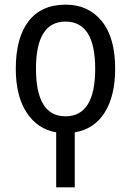

<svg xmlns="http://www.w3.org/2000/svg" viewBox="-20 -567 565 827"><path d="M48 -271Q48 -154 94.5 -82.5Q141 -11 222 3V240H302V3Q386 -11 431 -82.5Q476 -154 476 -271Q476 -406 418 -476.5Q360 -547 263 -547Q158 -547 103 -475.5Q48 -404 48 -271ZM390 -271Q390 -66 262 -66Q135 -66 135 -271Q135 -474 262 -474Q390 -474 390 -271Z"/></svg>

Font: Noto Sans UI SemiCondensed
Style: Regular
Weight: 400
Width: 4
Designer: Monotype Design Team
Foundry: Monotype Imaging Inc.
Version: 1.001